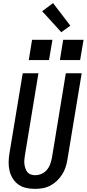

<svg xmlns="http://www.w3.org/2000/svg" viewBox="-20 -1206 557 1234"><path d="M205 8Q176 8 148.5 2Q121 -4 99 -19.5Q77 -35 62.5 -58Q48 -81 41.5 -108Q35 -135 35.5 -164Q36 -193 41 -222L126 -735H227L140 -207Q138 -193 136.5 -178.5Q135 -164 137 -150Q139 -136 143.5 -122.5Q148 -109 156.5 -99Q165 -89 178.5 -84.5Q192 -80 207 -80Q227 -80 247.5 -89Q268 -98 282 -115Q296 -132 303 -152.5Q310 -173 314 -193L403 -735H505L413 -179Q409 -154 401 -130Q393 -106 379 -84Q365 -62 345.5 -43.5Q326 -25 303 -13Q280 -1 255 3.5Q230 8 205 8ZM495 -820H365L386 -950H517ZM295 -820H165L186 -950H317ZM374 -999 251 -1134 321 -1186 432 -1041Z"/></svg>

Font: Iosevka SS04 Semibold Oblique
Style: Regular
Weight: 600
Italic angle: -9°
Monospace: yes
Designer: Belleve Invis
Foundry: Belleve Invis
Version: Version 19.0.0; ttfautohint (v1.8.4)